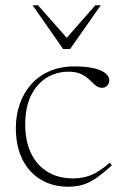

<svg xmlns="http://www.w3.org/2000/svg" viewBox="-20 -697 468 727"><path d="M261.5 -445.5Q306.5 -445.5 335.8 -438.5Q365 -431.5 379.5 -419.5Q394 -407.5 394 -393.5Q394 -386 390.5 -379.2Q387 -372.5 381 -368.5Q375 -364.5 367 -364.5Q355 -364.5 346 -370.8Q337 -377 328.2 -386Q319.5 -395 308 -404Q296.5 -413 280.2 -419.2Q264 -425.5 239 -425.5Q194.5 -425.5 157.2 -403Q120 -380.5 97.8 -336Q75.5 -291.5 75.5 -226Q75.5 -162.5 97.5 -116.8Q119.5 -71 160.2 -46.2Q201 -21.5 257 -21.5Q293.5 -21.5 324.8 -34Q356 -46.5 395.5 -81L403.5 -71Q372.5 -42.5 347 -24.5Q321.5 -6.5 295.8 1.8Q270 10 238.5 10Q178.5 10 133.5 -17.5Q88.5 -45 64.2 -94.8Q40 -144.5 40 -212.5Q40 -260 54.5 -302.2Q69 -344.5 97.2 -376.8Q125.5 -409 167 -427.2Q208.5 -445.5 261.5 -445.5ZM244.5 -540.5H221L341 -677H361.5L245.5 -511.5H219L103.5 -677H124Z"/></svg>

Font: Newsreader 24pt ExtraLight
Style: Regular
Weight: 250
Designer: Hugues Gentile
Foundry: Production Type
Version: Version 1.003